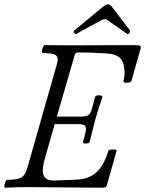

<svg xmlns="http://www.w3.org/2000/svg" viewBox="-22 -879 681 902"><path d="M336.9 -720.2Q331.5 -717.3 326.9 -724.4Q322.3 -731.4 327.1 -735.8L463.9 -849.1Q477.1 -858.9 485.8 -858.9Q493.7 -858.9 502 -849.1L588.9 -735.8Q591.8 -731.9 585.9 -724.6Q580.1 -717.3 575.2 -720.2L482.9 -784.2Q478 -789.1 470.2 -789.1Q462.9 -789.1 454.1 -784.2ZM2 2.9Q-2 1.5 -1.5 -6.8Q-1 -15.1 3.2 -24.7Q7.3 -34.2 11.2 -34.2Q59.6 -34.2 78.4 -45.2Q97.2 -56.2 106.9 -91.8L245.1 -577.1Q254.4 -608.9 240.5 -619.4Q226.6 -629.9 178.2 -629.9Q174.3 -631.3 174.8 -639.6Q175.3 -647.9 179.7 -657.5Q184.1 -667 188 -667Q227.1 -666 306.2 -666Q357.4 -666 457.5 -666.5Q557.6 -667 605 -667Q628.4 -667 634.8 -664.3Q641.1 -661.6 639.2 -652.8L595.2 -498Q592.8 -490.7 574.7 -490.2Q557.6 -489.7 557.6 -497.6Q557.6 -498 558.1 -499Q563 -513.2 563 -540Q563 -582.5 544.2 -603.8Q525.4 -625 481 -627.9Q403.3 -632.8 345.2 -632.8Q332.5 -632.8 329.1 -621.1L245.1 -331.1H356Q381.8 -331.1 393.1 -338.4Q404.3 -345.7 410.2 -369.1L424.8 -423.8Q426.8 -431.2 442.9 -431.2Q459 -431.2 459 -422.9Q441.4 -371.6 425.8 -317.9Q399.9 -216.3 398.9 -211.9Q396.5 -204.6 380.9 -204.6Q367.7 -204.6 368.2 -210.9Q368.2 -211.4 368.2 -211.9L379.9 -257.8Q385.3 -278.8 377.9 -287.4Q370.6 -295.9 346.2 -295.9H234.9L190.9 -142.1Q179.2 -103.5 179.2 -77.1Q179.2 -30.8 229 -30.8L339.8 -35.2Q395 -37.6 430.4 -69.1Q465.8 -100.6 486.8 -169.9Q487.8 -174.3 497.6 -176Q507.3 -177.7 516.6 -176.5Q525.9 -175.3 525.9 -170.9L480 -8.8Q478 -1.5 472.9 0.7Q467.8 2.9 455.1 2.9Q403.3 2.9 290.5 1.5Q177.7 0 118.2 0Q60.5 0 2 2.9Z"/></svg>

Font: Junicode SmCond
Style: Italic
Weight: 400
Width: 4
Italic angle: -11°
Designer: Peter S. Baker
Version: Version 2.206